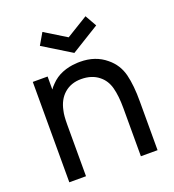

<svg xmlns="http://www.w3.org/2000/svg" viewBox="-142 -901 914 1011"><g transform="rotate(-20 315.0 -396.0)"><path d="M331 -631 173 -728 210.5 -792.5 331 -718.5 452 -792.5 488.5 -728ZM567.5 -273V0H474V-270Q474 -338.5 461.5 -385Q449 -431.5 414.5 -458.5Q376 -489.5 316.5 -489.5Q260 -489.5 222 -456.5Q184.5 -424 173 -365.5Q166.5 -340 166.5 -288.5V0H73V-562.5H156V-489.5Q160 -496 165.5 -502.2Q171 -508.5 178 -515.5Q205 -544 242.2 -559Q279.5 -574 320 -576Q323.5 -576.5 329 -576.8Q334.5 -577 342.5 -577Q428.5 -577 486.5 -528Q536.5 -487.5 552.5 -424.5Q568 -361.5 567.5 -273Z"/></g></svg>

Font: Russisch Sans Medium
Style: Regular
Weight: 500
Width: 4
Designer: Michael Sharanda (font) & Cristiano Sobral (main changes)
Foundry: Michael Sharanda
Version: Version 2.00;September 8, 2020;FontCreator 13.0.0.2681 64-bi